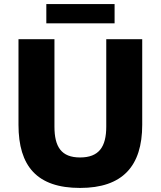

<svg xmlns="http://www.w3.org/2000/svg" viewBox="-20 -913 792 945"><path d="M208 -893V-798H544V-893ZM71 -720V-299C71 -95 162 12 374 12C583 12 680 -95 680 -299V-720H503V-290C503 -190 467 -138 374 -138C282 -138 248 -190 248 -290V-720Z"/></svg>

Font: Kufam Arabic Latin Roman Bold
Style: Regular
Weight: 700
Designer: Wael Morcos & Artur Schmal
Version: Version 1.200;PS 001.200;hotconv 1.0.88;makeotf.lib2.5.64775